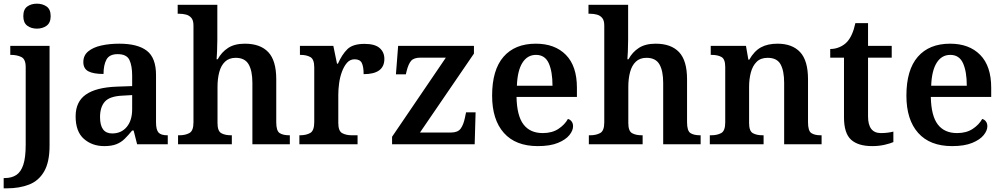

<svg xmlns="http://www.w3.org/2000/svg" viewBox="-37 -786 5466 1046"><path d="M164 -630Q133 -630 111.5 -646Q90 -662 90 -698Q90 -735 111.5 -750.5Q133 -766 164 -766Q195 -766 217 -750.5Q239 -735 239 -698Q239 -662 217 -646Q195 -630 164 -630ZM-17 240V184H-10Q26 184 51.5 167.5Q77 151 90 111.5Q103 72 103 3V-420Q103 -464 79 -475.5Q55 -487 23 -487H19V-536H233V8Q233 97 203.5 148Q174 199 121.5 219.5Q69 240 1 240Z M531 10Q465 10 420 -29.5Q375 -69 375 -152Q375 -232 431 -271Q487 -310 600 -314L683 -317V-374Q683 -428 668 -459.5Q653 -491 604 -491Q559 -491 543 -461.5Q527 -432 527 -383Q472 -383 444.5 -397.5Q417 -412 417 -448Q417 -484 443.5 -506Q470 -528 514.5 -538Q559 -548 613 -548Q713 -548 763 -509.5Q813 -471 813 -377V-120Q813 -79 826.5 -64Q840 -49 874 -49H877V0H710L691 -75H683Q661 -48 641.5 -29Q622 -10 596 0Q570 10 531 10ZM574 -59Q624 -59 653.5 -94.5Q683 -130 683 -191V-268L631 -265Q561 -262 534.5 -232.5Q508 -203 508 -148Q508 -59 574 -59Z M933 0V-49H940Q972 -49 994.5 -61Q1017 -73 1017 -119V-647Q1017 -675 1005.5 -688.5Q994 -702 976.5 -706.5Q959 -711 942 -711H931V-760H1147V-570Q1147 -537 1145.5 -505Q1144 -473 1143 -463H1149Q1170 -502 1205.5 -525Q1241 -548 1297 -548Q1381 -548 1424.5 -502Q1468 -456 1468 -354V-120Q1468 -73 1486.5 -61Q1505 -49 1539 -49H1542V0H1338V-335Q1338 -400 1317.5 -435.5Q1297 -471 1247 -471Q1211 -471 1189 -450Q1167 -429 1157.5 -393Q1148 -357 1148 -313V-115Q1148 -72 1168.5 -60.5Q1189 -49 1222 -49H1226V0Z M1594 0V-49H1597Q1631 -49 1653 -61.5Q1675 -74 1675 -121V-419Q1675 -463 1654 -475Q1633 -487 1600 -487H1597V-536H1779L1799 -439H1804Q1826 -489 1855.5 -518Q1885 -547 1949 -547Q2005 -547 2031 -524.5Q2057 -502 2057 -465Q2057 -382 1944 -382Q1944 -423 1934 -443Q1924 -463 1895 -463Q1870 -463 1853.5 -444Q1837 -425 1826 -395.5Q1815 -366 1810.5 -332.5Q1806 -299 1806 -270V-116Q1806 -72 1827.5 -60.5Q1849 -49 1880 -49H1911V0Z M2099 0V-41L2392 -472H2255Q2218 -472 2203 -455Q2188 -438 2178 -398L2174 -381H2120L2132 -536H2545V-494L2251 -64H2420Q2457 -64 2472.5 -85Q2488 -106 2496 -145L2502 -174H2554L2549 0Z M2893 10Q2772 10 2708 -62Q2644 -134 2644 -265Q2644 -405 2706 -476.5Q2768 -548 2882 -548Q2986 -548 3046 -487Q3106 -426 3106 -308V-258H2777Q2779 -155 2815 -108Q2851 -61 2920 -61Q2971 -61 3005.5 -84Q3040 -107 3057 -138Q3069 -135 3077 -124.5Q3085 -114 3085 -98Q3085 -75 3065 -50Q3045 -25 3002.5 -7.5Q2960 10 2893 10ZM2973 -319Q2973 -396 2952.5 -441.5Q2932 -487 2883 -487Q2836 -487 2809 -444Q2782 -401 2779 -319Z M3171 0V-49H3178Q3210 -49 3232.5 -61Q3255 -73 3255 -119V-647Q3255 -675 3243.5 -688.5Q3232 -702 3214.5 -706.5Q3197 -711 3180 -711H3169V-760H3385V-570Q3385 -537 3383.5 -505Q3382 -473 3381 -463H3387Q3408 -502 3443.5 -525Q3479 -548 3535 -548Q3619 -548 3662.5 -502Q3706 -456 3706 -354V-120Q3706 -73 3724.5 -61Q3743 -49 3777 -49H3780V0H3576V-335Q3576 -400 3555.5 -435.5Q3535 -471 3485 -471Q3449 -471 3427 -450Q3405 -429 3395.5 -393Q3386 -357 3386 -313V-115Q3386 -72 3406.5 -60.5Q3427 -49 3460 -49H3464V0Z M3830 0V-49H3837Q3870 -49 3892 -61Q3914 -73 3914 -119V-421Q3914 -464 3893.5 -475.5Q3873 -487 3840 -487H3835V-536H4027L4040 -461H4045Q4072 -508 4108.5 -528Q4145 -548 4199 -548Q4279 -548 4322 -502Q4365 -456 4365 -354V-120Q4365 -73 4383 -61Q4401 -49 4434 -49H4439V0H4235V-335Q4235 -400 4215.5 -435.5Q4196 -471 4145 -471Q4107 -471 4085 -449Q4063 -427 4053.5 -391Q4044 -355 4044 -313V-115Q4044 -72 4064.5 -60.5Q4085 -49 4118 -49H4123V0Z M4715 10Q4638 10 4599.5 -25Q4561 -60 4561 -147V-472H4486V-519Q4513 -519 4537 -529.5Q4561 -540 4577 -557Q4608 -590 4623 -660H4692V-536H4821V-472H4692V-152Q4692 -61 4762 -61Q4780 -61 4797 -63Q4814 -65 4830 -69V-12Q4815 -5 4783.5 2.5Q4752 10 4715 10Z M5150 10Q5029 10 4965 -62Q4901 -134 4901 -265Q4901 -405 4963 -476.5Q5025 -548 5139 -548Q5243 -548 5303 -487Q5363 -426 5363 -308V-258H5034Q5036 -155 5072 -108Q5108 -61 5177 -61Q5228 -61 5262.5 -84Q5297 -107 5314 -138Q5326 -135 5334 -124.5Q5342 -114 5342 -98Q5342 -75 5322 -50Q5302 -25 5259.5 -7.5Q5217 10 5150 10ZM5230 -319Q5230 -396 5209.5 -441.5Q5189 -487 5140 -487Q5093 -487 5066 -444Q5039 -401 5036 -319Z"/></svg>

Font: Noto Serif Myanmar SemiBold
Style: Regular
Weight: 600
Designer: Ben Mitchell and the Monotype Design Team
Foundry: Monotype Imaging Inc.
Version: Version 2.106; ttfautohint (v1.8.4.7-5d5b)